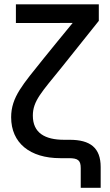

<svg xmlns="http://www.w3.org/2000/svg" viewBox="-20 -748 519 908"><path d="M361.8 47.4V140.1H456.1V42C456.1 -48.8 407.2 -86.9 309.6 -86.9H283.2C192.4 -86.9 135.3 -119.6 135.3 -201.2C135.3 -271 177.7 -313 271 -428.7L447.3 -649.4V-727.5H55.2V-639.2H207.5C246.1 -639.2 285.2 -639.2 323.7 -639.6C298.8 -609.9 274.4 -580.1 252 -552.2L187 -472.2C88.9 -349.1 32.7 -289.6 32.7 -193.4C32.7 -72.3 121.1 0 265.1 0H305.2C349.1 0 361.8 10.3 361.8 47.4Z"/></svg>

Font: Inteeer Medium
Style: Regular
Weight: 500
Designer: Rasmus Andersson
Foundry: rsms
Version: Version 4.001;Glyphs 3.4 (3402)